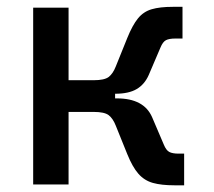

<svg xmlns="http://www.w3.org/2000/svg" viewBox="-20 -540 626 562"><path d="M261.7 -265.6 254.4 -305.2Q285.6 -305.2 298.1 -314.7Q310.5 -324.2 318.8 -345.2L352.5 -428.7Q367.7 -466.3 383.8 -486.1Q399.9 -505.9 423.8 -512.9Q447.8 -520 485.8 -520H514.2V-427.2H493.2Q475.1 -427.2 465.8 -422.4Q456.5 -417.5 449.7 -400.9L415.5 -320.8Q403.3 -293 380.1 -279.3Q356.9 -265.6 317.4 -265.6ZM77.1 0V-517.6H180.7V0ZM173.3 -212.4V-305.2H316.9V-212.4ZM490.7 2.4Q452.6 2.4 427.5 -4.6Q402.3 -11.7 385 -31.5Q367.7 -51.3 352.5 -88.9L318.8 -172.4Q310.5 -193.4 298.1 -202.9Q285.6 -212.4 254.4 -212.4L261.7 -252H322.3Q401.4 -252 425.3 -196.8L459.5 -116.7Q466.3 -100.1 475.6 -95.2Q484.9 -90.3 502.9 -90.3H519V2.4Z"/></svg>

Font: Cascadia Mono PL
Style: Regular
Weight: 400
Monospace: yes
Designer: Aaron Bell
Foundry: Saja Typeworks
Version: Version 2102.003